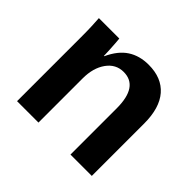

<svg xmlns="http://www.w3.org/2000/svg" viewBox="-129 -704 870 870"><g transform="rotate(45 305.5 -269.5)"><path d="M207 -283.2V0H69.8V-410.2Q69.8 -452.6 68.6 -479.7Q67.4 -506.8 65.9 -528.3H196.8Q197.8 -522.5 199.2 -500.7Q200.7 -479 201.9 -456.3Q203.1 -433.6 203.1 -423.3H205.1Q232.9 -483.9 274.9 -511.2Q316.9 -538.6 375 -538.6Q459 -538.6 503.9 -486.8Q548.8 -435.1 548.8 -335.4V0H412.1V-296.4Q412.1 -435.5 317.9 -435.5Q268.1 -435.5 237.5 -392.8Q207 -350.1 207 -283.2Z"/></g></svg>

Font: Arimo
Style: Bold
Weight: 700
Designer: Steve Matteson
Foundry: Monotype Imaging Inc.
Version: Version 1.33